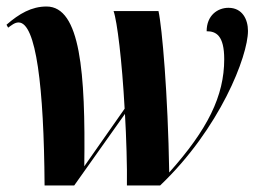

<svg xmlns="http://www.w3.org/2000/svg" viewBox="-28 -570 793 590"><path d="M109 0H200L356 -220C360 -152 363 -56 362 0H464C648 -175 734 -398 734 -475C734 -510 717 -546 674 -546C641 -546 607 -523 607 -474C636 -474 661 -461 661 -388C661 -275 610 -172 492 -40C488 -281 470 -487 459 -536H321C332 -505 347 -383 355 -236L231 -59C235 -347 219 -550 115 -550C69 -550 31 -528 -8 -494L-3 -485C7 -492 17 -501 29 -501C83 -501 107 -303 109 0Z"/></svg>

Font: Noto Serif Display Condensed ExtraBold
Style: Italic
Weight: 800
Width: 3
Italic angle: -12°
Designer: Monotype Design Team
Foundry: Monotype Imaging Inc.
Version: Version 2.009